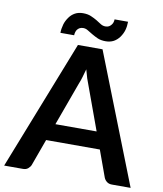

<svg xmlns="http://www.w3.org/2000/svg" viewBox="-101 -978 898 1055"><g transform="rotate(10 348.0 -450.0)"><path d="M232.4 -272.9H462.4L374.5 -513.7Q365.7 -535.6 360.8 -551.3Q351.1 -583 347.2 -599.1Q343.3 -583 333.5 -551.3Q329.6 -537.1 319.8 -512.7ZM416 -723.1 700.2 0H596.2Q578.1 0 567.4 -8.8Q556.2 -17.1 550.8 -30.3L497.1 -178.2H197.3L143.6 -30.3Q140.1 -20 127.9 -9.3Q117.2 0 99.6 0H-5.4L278.8 -723.1ZM409.7 -849.6Q420.9 -849.6 429.2 -854Q436 -857.9 442.4 -865.7Q448.2 -873 450.2 -880.4Q452.6 -889.2 452.6 -896.5H527.8Q527.8 -871.1 521.5 -849.1Q515.6 -828.6 501.5 -808.6Q487.8 -790 469.2 -779.8Q449.7 -769.5 424.3 -769.5Q398.9 -769.5 380.4 -777.3Q364.7 -784.2 346.2 -794.9Q334 -801.8 317.9 -812Q305.7 -819.8 291.5 -819.8Q280.3 -819.8 272 -815.4Q264.2 -811 258.8 -804.2Q253.9 -798.3 251.5 -788.6Q249 -779.8 249 -772H172.4Q172.4 -793.9 179.7 -819.8Q185.5 -840.3 200.2 -860.8Q212.9 -878.9 232.4 -889.6Q251.5 -899.9 276.4 -899.9Q302.2 -899.9 320.8 -892.1Q340.3 -883.8 355 -875Q360.4 -871.6 369.6 -865.7Q378.9 -859.9 382.8 -857.4Q395 -849.6 409.7 -849.6Z"/></g></svg>

Font: Lato-SemiBold
Style: Bold
Weight: 500
Designer: Lukasz Dziedzic with Adam Twardoch and Botio Nikoltchev
Foundry: tyPoland Lukasz Dziedzic
Version: ""